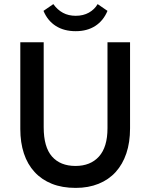

<svg xmlns="http://www.w3.org/2000/svg" viewBox="-20 -906 733 936"><path d="M349 10Q283 10 233 -10Q183 -30 148.5 -67.5Q114 -105 96.5 -158Q79 -211 79 -277V-700H193V-286Q193 -189 233.5 -143Q274 -97 348 -97Q421 -97 462.5 -143Q504 -189 504 -281V-700H614V-280Q614 -212 596 -158.5Q578 -105 544 -67.5Q510 -30 460.5 -10Q411 10 349 10ZM349 -754Q292 -754 252 -779.5Q212 -805 192 -853L240 -886Q260 -858 287 -843.5Q314 -829 349 -829Q386 -829 413.5 -844.5Q441 -860 456 -886L504 -853Q484 -805 444.5 -779.5Q405 -754 349 -754Z"/></svg>

Font: Tilda Sans Semibold
Style: Regular
Weight: 600
Designer: ParaType Ltd
Foundry: ParaType Ltd
Version: Version 1.009